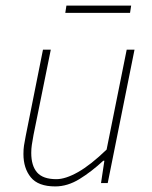

<svg xmlns="http://www.w3.org/2000/svg" viewBox="-20 -656 544 688"><path d="M178 12Q117 12 90.5 -20.5Q64 -53 64 -104Q64 -122 66 -134.5Q68 -147 72 -168L134 -478H162L100 -172Q96 -150 94 -136.5Q92 -123 92 -108Q92 -62 113 -38Q134 -14 182 -14Q215 -14 260 -39.5Q305 -65 362 -120L434 -478H462L366 0H342L354 -80H350Q308 -41 265 -14.5Q222 12 178 12ZM214 -610 218 -636H450L446 -610Z"/></svg>

Font: Source Sans 3 ExtraLight
Style: Italic
Weight: 250
Italic angle: -11°
Designer: Paul D. Hunt
Foundry: Adobe
Version: Version 3.046;hotconv 1.0.118;makeotfexe 2.5.65603